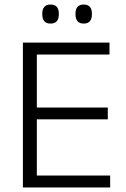

<svg xmlns="http://www.w3.org/2000/svg" viewBox="-20 -827 558 847"><path d="M81 0V-639H142.5V0ZM100 0V-52.5H466V0ZM116 -300.5V-352.5H455.5V-300.5ZM99 -586.5V-639H463V-586.5ZM203 -723Q184.5 -723 175.5 -733.5Q166.5 -744 166.5 -764V-767Q166.5 -786.5 175.5 -796.8Q184.5 -807 203 -807Q221.5 -807 230.5 -796.8Q239.5 -786.5 239.5 -767V-764Q239.5 -744 230.5 -733.5Q221.5 -723 203 -723ZM349 -723Q331 -723 322 -733.5Q313 -744 313 -764V-767Q313 -786.5 322 -796.8Q331 -807 349 -807Q367.5 -807 376.5 -796.8Q385.5 -786.5 385.5 -767V-764Q385.5 -744 376.5 -733.5Q367.5 -723 349 -723Z"/></svg>

Font: Anek Gurmukhi Medium Light
Style: Regular
Weight: 300
Version: Version 1.003